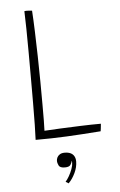

<svg xmlns="http://www.w3.org/2000/svg" viewBox="-59 -689 598 960"><g transform="rotate(-5 240.0 -209.0)"><path d="M100.5 -1Q102 -28.5 102.8 -77Q103.5 -125.5 103.8 -186.2Q104 -247 104 -312Q104 -377 103.8 -440.5Q103.5 -504 102.8 -557.8Q102 -611.5 100.5 -647Q103 -647.5 107 -647.8Q111 -648 114 -648Q121.5 -648 129 -647.2Q136.5 -646.5 139 -646Q142 -600.5 144 -541Q146 -481.5 147.5 -416.8Q149 -352 149.5 -289Q150 -226 150 -173.5Q150 -128 149.8 -93.8Q149.5 -59.5 148.5 -42.5Q178.5 -44.5 227.5 -46.8Q276.5 -49 331 -51Q385.5 -53 432.5 -53Q432 -46.5 431.2 -39.8Q430.5 -33 429.8 -26.8Q429 -20.5 428 -15.5Q376 -11.5 334.5 -9Q293 -6.5 256 -4.5Q216.5 -2.5 179.5 -1.8Q142.5 -1 100.5 -1ZM246 230Q244 228.5 239.5 225.5Q235 222.5 231.5 221Q240.5 211 250 194.5Q259.5 178 266 160Q272.5 142 272.5 128.5Q272.5 122.5 270.5 118.5Q269.5 129.5 262.5 139.2Q255.5 149 234.5 149Q210 149 203.8 136.5Q197.5 124 197.5 112.5Q197.5 104.5 201.5 96Q205.5 87.5 214.8 81.5Q224 75.5 239.5 75.5Q257 75.5 269 81.2Q281 87 287 98Q293 109 293 124Q293 152.5 279.2 181.5Q265.5 210.5 246 230Z"/></g></svg>

Font: Grandstander Thin Thin
Style: Regular
Weight: 250
Version: Version 1.200